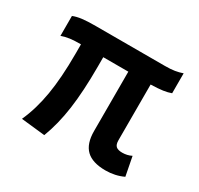

<svg xmlns="http://www.w3.org/2000/svg" viewBox="-113 -625 806 776"><g transform="rotate(30 290.0 -237.0)"><path d="M175 12 64 0Q93 -64 106.5 -144Q120 -224 120 -336V-380Q90 -380 70 -377.5Q50 -375 31 -368V-461Q48 -468 71.5 -471Q95 -474 135 -474H457Q484 -474 502.5 -477Q521 -480 538 -486V-393Q522 -387 501 -384Q480 -381 445 -380V-120Q445 -100 454 -92Q463 -84 483 -84Q506 -84 526 -94L543 -6Q505 12 460 12Q399 12 370 -16Q341 -44 341 -103V-380H224V-336Q224 -221 212.5 -138.5Q201 -56 175 12Z"/></g></svg>

Font: Sometype Mono SemiBold
Style: Regular
Weight: 600
Designer: Ryoichi Tsunekawa
Foundry: Dharma Type
Version: Version 1.001